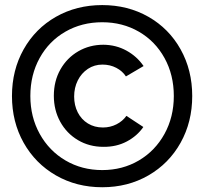

<svg xmlns="http://www.w3.org/2000/svg" viewBox="-20 -748 831 775"><path d="M197.3 -361.3Q197.3 -420.9 223.9 -467.8Q250.5 -514.6 296.1 -541Q341.8 -567.4 397.5 -567.4Q448.2 -566.9 490.5 -543.7Q532.7 -520.5 559.6 -481.4L488.3 -439.5Q474.6 -460.9 449.5 -474.1Q424.3 -487.3 393.6 -487.3Q360.8 -487.3 334.7 -470Q308.6 -452.6 293.9 -423.3Q279.3 -394 279.3 -358.4Q279.3 -322.8 293.9 -294.2Q308.6 -265.6 335 -249.5Q361.3 -233.4 395.5 -233.4Q424.8 -233.4 450 -246.1Q475.1 -258.8 490.2 -280.3L558.6 -235.4Q533.7 -199.2 491.9 -177Q450.2 -154.8 397.5 -155.3Q340.3 -155.3 294.7 -182.4Q249 -209.5 223.1 -256.6Q197.3 -303.7 197.3 -361.3ZM28.3 -360.4Q28.3 -464.8 75.4 -548.8Q122.6 -632.8 205.8 -680.2Q289.1 -727.5 392.6 -727.5Q496.1 -727.5 579.1 -680.2Q662.1 -632.8 709 -548.8Q755.9 -464.8 755.9 -360.4Q755.9 -255.9 709 -171.9Q662.1 -87.9 579.1 -40Q496.1 7.8 392.6 7.8Q289.1 7.8 205.8 -40Q122.6 -87.9 75.4 -171.9Q28.3 -255.9 28.3 -360.4ZM681.6 -360.4Q681.6 -445.8 644 -513.9Q606.4 -582 540.5 -620.1Q474.6 -658.2 392.6 -658.2Q310.1 -658.2 243.9 -620.1Q177.7 -582 140.1 -513.9Q102.5 -445.8 102.5 -360.4Q102.5 -275.9 140.4 -207.5Q178.2 -139.2 244.4 -100.3Q310.5 -61.5 392.6 -61.5Q474.6 -61.5 540.5 -100.3Q606.4 -139.2 644 -207.5Q681.6 -275.9 681.6 -360.4Z"/></svg>

Font: Reddit Sans Vanilla SemiBold
Style: Regular
Weight: 600
Designer: Stephen Hutchings
Foundry: Reddit
Version: Version 1.013